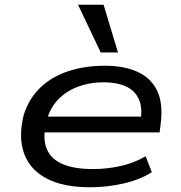

<svg xmlns="http://www.w3.org/2000/svg" viewBox="-20 -783 766 812"><path d="M361 9Q248 9 177.5 -28Q107 -65 82 -133.5Q57 -202 80 -296Q102 -366 150.5 -412.5Q199 -459 269 -482Q339 -505 424 -505Q505 -505 562 -479Q619 -453 645 -398.5Q671 -344 659 -255L655 -223H143L154 -290H603L574 -267Q584 -327 567 -364Q550 -401 511.5 -418Q473 -435 417 -435Q359 -435 306.5 -415Q254 -395 219 -354.5Q184 -314 172 -251V-249Q161 -188 180 -148Q199 -108 247.5 -88Q296 -68 373 -68Q431 -68 488.5 -80.5Q546 -93 596 -122L622 -55Q573 -23 502.5 -7Q432 9 361 9ZM406 -561 310 -763H418L479 -561Z"/></svg>

Font: Nunito Sans 7pt Expanded
Style: Italic
Weight: 400
Width: 7
Italic angle: -9°
Designer: Vernon Adams
Foundry: Vernon Adams
Version: Version 3.101;gftools[0.9.27]